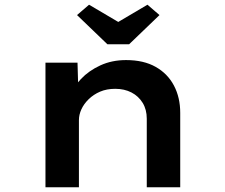

<svg xmlns="http://www.w3.org/2000/svg" viewBox="-20 -795 953 815"><path d="M173 0V-529H309L313 -392L274 -383Q290 -424 323.5 -459.5Q357 -495 406 -517.5Q455 -540 515 -540Q590 -540 641 -511Q692 -482 718.5 -431.5Q745 -381 745 -316V0H603V-291Q603 -330 585.5 -358.5Q568 -387 538 -402.5Q508 -418 469 -418Q433 -418 405 -406Q377 -394 356.5 -374Q336 -354 325.5 -331Q315 -308 315 -285V0H245Q212 0 194 0Q176 0 173 0ZM436 -607 307 -731 358 -775 497 -693H467L606 -775L657 -731L528 -607Z"/></svg>

Font: Lexend Peta SemiBold
Style: Regular
Weight: 600
Designer: Bonnie Shaver-Troup, Thomas Jockin
Foundry: Lexend
Version: Version 1.007